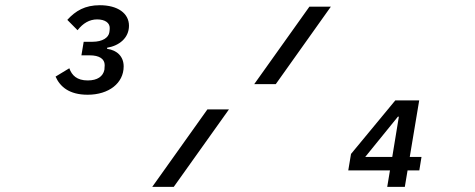

<svg xmlns="http://www.w3.org/2000/svg" viewBox="-20 -724 1840 744"><path d="M319.6 -356.9C402 -356.9 459.2 -402 459.2 -466.6C459.2 -504.6 434.3 -529.5 394.9 -534.8L395.2 -539.1C441.4 -546.5 479.8 -576.7 479.8 -624.3C479.8 -672.2 436.4 -703.8 366.8 -703.8C309.7 -703.8 273.1 -682.5 240.8 -647L280.5 -606.9C301.5 -633.9 326.7 -648.8 356.2 -648.8C387.8 -648.8 405.2 -634.9 405.2 -615.8C405.2 -610.8 404.8 -605.5 403.8 -599.1C400.9 -578.5 377.8 -562.1 338.1 -562.1H304.3L295.5 -509.6H327.4C365.1 -509.6 385.7 -495.7 385.7 -471.6C385.7 -467 385.3 -459.5 384.6 -453.8C379.3 -427.9 357.6 -412.3 320 -412.3C278.1 -412.3 258.5 -431.8 248.6 -459.5L195.3 -427.2C212.4 -388.8 247.2 -356.9 319.6 -356.9ZM570 0H653.4L867.2 -300.1H783.7ZM965.2 -398.1H1048.7L1262.1 -698.2H1179ZM1329.5 -63.6H1491.1L1480.5 0H1548.7L1559.3 -63.6H1604.8L1613.3 -115.8H1567.8L1604.4 -334.9H1511.7L1340.2 -127.5ZM1395.2 -115.8 1522 -272H1525.6L1500 -115.8Z"/></svg>

Font: Margiela Mono Italic Medium It
Style: Regular
Weight: 500
Designer: Mike Abbink, Paul van der Laan, Pieter van Rosmalen
Foundry: Bold Monday
Version: Version 2.003 2021